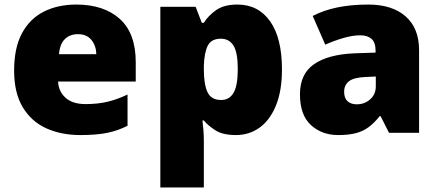

<svg xmlns="http://www.w3.org/2000/svg" viewBox="-20 -583 1924 843"><path d="M315 -563Q436 -563 506 -500Q576 -437 576 -310V-225H235Q237 -182 267.5 -154Q298 -126 356 -126Q408 -126 451 -136Q494 -146 540 -168V-31Q500 -10 452.5 0Q405 10 333 10Q249 10 183.5 -19.5Q118 -49 80 -112Q42 -175 42 -273Q42 -373 76.5 -437Q111 -501 172.5 -532Q234 -563 315 -563ZM322 -433Q288 -433 265.5 -412Q243 -391 239 -345H403Q402 -382 381.5 -407.5Q361 -433 322 -433Z M1022 -563Q1114 -563 1166 -489.5Q1218 -416 1218 -278Q1218 -184 1191.5 -119.5Q1165 -55 1119.5 -22.5Q1074 10 1016 10Q958 10 925.5 -11Q893 -32 875 -54H869Q871 -35 873 -13Q875 9 875 38V240H684V-553H839L866 -483H875Q895 -515 929.5 -539Q964 -563 1022 -563ZM950 -413Q908 -413 892.5 -383Q877 -353 875 -294V-279Q875 -213 891 -178.5Q907 -144 951 -144Q987 -144 1005.5 -175.5Q1024 -207 1024 -280Q1024 -353 1005 -383Q986 -413 950 -413Z M1597 -563Q1702 -563 1761 -511Q1820 -459 1820 -363V0H1688L1651 -73H1647Q1624 -44 1599.5 -25.5Q1575 -7 1543 1.5Q1511 10 1465 10Q1393 10 1345 -34Q1297 -78 1297 -169Q1297 -258 1358.5 -301Q1420 -344 1537 -349L1629 -352V-360Q1629 -397 1611 -412.5Q1593 -428 1562 -428Q1529 -428 1489 -416.5Q1449 -405 1408 -387L1353 -513Q1401 -538 1461.5 -550.5Q1522 -563 1597 -563ZM1586 -245Q1534 -243 1512.5 -226.5Q1491 -210 1491 -180Q1491 -152 1506 -138.5Q1521 -125 1546 -125Q1581 -125 1605.5 -147Q1630 -169 1630 -204V-247Z"/></svg>

Font: Noto Sans Bengali UI Black
Style: Regular
Weight: 900
Designer: Jelle Bosma - Monotype Design Team
Foundry: Monotype Imaging Inc.
Version: Version 2.003; ttfautohint (v1.8.4.7-5d5b)